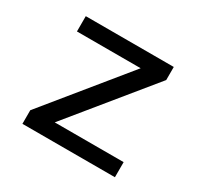

<svg xmlns="http://www.w3.org/2000/svg" viewBox="-119 -670 838 812"><g transform="rotate(30 300.0 -264.0)"><path d="M529.8 -73.7V0H78.1V-66.4L393.6 -453.6H82.5V-528.3H512.2V-464.4L193.4 -73.7Z"/></g></svg>

Font: RobotoMono-Regular
Style: Regular
Weight: 400
Designer: Google
Version: Version 2.000985; 2015; ttfautohint (v1.3)